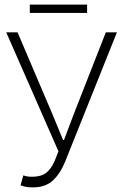

<svg xmlns="http://www.w3.org/2000/svg" viewBox="-20 -799 531 831"><path d="M123 12Q105 12 93.5 10Q82 8 69 3L81 -40Q89 -37 98 -35.5Q107 -34 118 -34Q157 -34 178.5 -50Q200 -66 216 -101L233 -144L7 -659H56L206 -307L253 -193H257L300 -307L438 -659H486L263 -102Q242 -49 209.5 -18.5Q177 12 123 12ZM109 -743V-779H357V-743Z"/></svg>

Font: Source Sans 3 Light
Style: Regular
Weight: 300
Designer: Paul D. Hunt
Foundry: Adobe
Version: Version 3.052;hotconv 1.1.0;makeotfexe 2.6.0